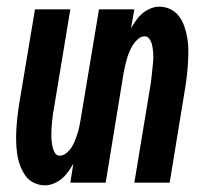

<svg xmlns="http://www.w3.org/2000/svg" viewBox="-20 -548 640 576"><path d="M115 8Q97 8 81 0Q65 -8 55.5 -22Q46 -36 40 -52.5Q34 -69 31.5 -86.5Q29 -104 28.5 -122.5Q28 -141 29 -159Q30 -177 32 -195.5Q34 -214 37 -233L85 -520H191L141 -218Q139 -209 138 -199.5Q137 -190 136 -180.5Q135 -171 134.5 -161.5Q134 -152 134 -142.5Q134 -133 135 -124Q136 -115 138 -106Q140 -97 145 -89Q150 -81 159 -81Q170 -81 179.5 -89Q189 -97 195 -106.5Q201 -116 205 -126.5Q209 -137 212.5 -147.5Q216 -158 218 -168.5Q220 -179 222 -190L277 -520H383L373 -463Q380 -475 388 -486.5Q396 -498 407 -507.5Q418 -517 431.5 -522.5Q445 -528 458 -528Q476 -528 492 -520Q508 -512 518 -498Q528 -484 533.5 -467.5Q539 -451 542 -433.5Q545 -416 545 -397.5Q545 -379 544 -361Q543 -343 541 -324.5Q539 -306 536 -287L489 0H383L433 -302Q434 -311 435 -320.5Q436 -330 437 -339.5Q438 -349 439 -358.5Q440 -368 440 -377.5Q440 -387 439 -396Q438 -405 436 -414Q434 -423 428.5 -431Q423 -439 414 -439Q403 -439 394 -431Q385 -423 379 -413.5Q373 -404 368.5 -393.5Q364 -383 361 -372.5Q358 -362 355.5 -351.5Q353 -341 351 -330L297 0H191L200 -57Q193 -45 185 -33.5Q177 -22 166 -12.5Q155 -3 141.5 2.5Q128 8 115 8Z"/></svg>

Font: Iosevka Extended
Style: Bold Italic
Weight: 700
Width: 7
Italic angle: -9°
Monospace: yes
Designer: Belleve Invis
Foundry: Belleve Invis
Version: Version 32.5.0; ttfautohint (v1.8.4)